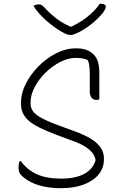

<svg xmlns="http://www.w3.org/2000/svg" viewBox="-20 -973 640 1005"><path d="M378 -720Q413 -720 434.5 -711Q456 -702 470 -688Q488 -670 494 -645Q500 -620 500 -596Q500 -572 500 -548.5Q500 -525 500 -501Q500 -477 500 -453Q497 -452 494 -451Q491 -450 486 -450Q468 -450 459 -461.5Q450 -473 450 -494Q450 -547 450 -577.5Q450 -608 448 -625Q446 -642 442 -652.5Q438 -663 429 -676L452 -648Q438 -662 417.5 -666Q397 -670 378 -670Q337 -670 295 -648.5Q253 -627 218 -592.5Q183 -558 161.5 -517Q140 -476 140 -437V-430Q140 -413 149.5 -395.5Q159 -378 190 -359.5Q221 -341 283 -318L368 -287Q407 -273 436.5 -257.5Q466 -242 485.5 -224.5Q505 -207 514.5 -187Q524 -167 524 -144V-139Q524 -93 495.5 -59Q467 -25 417 -6.5Q367 12 300 12Q254 12 215 4.5Q176 -3 145.5 -18Q115 -33 94 -53Q84 -63 80.5 -72Q77 -81 77 -93Q77 -101 77.5 -107Q78 -113 79.5 -119Q81 -125 83 -130H89Q122 -84 173 -61Q224 -38 300 -38Q375 -38 421 -63Q467 -88 480 -134V-137Q476 -158 462 -175Q448 -192 422.5 -207.5Q397 -223 357 -237L271 -269Q221 -288 186 -305.5Q151 -323 130 -341.5Q109 -360 99.5 -381.5Q90 -403 90 -428V-438Q90 -485 115 -534.5Q140 -584 181.5 -626Q223 -668 274 -694Q325 -720 378 -720ZM358 -790Q356 -790 354.5 -790Q353 -790 351.5 -790Q350 -790 349 -790Q342 -790 331 -793Q320 -796 294 -812Q279 -821 260.5 -834.5Q242 -848 223 -864.5Q204 -881 186.5 -900.5Q169 -920 155 -942Q162 -946 168.5 -948Q175 -950 184 -950Q193 -950 199.5 -945.5Q206 -941 219 -927Q247 -897 282 -871Q317 -845 376 -822L318 -833Q334 -833 350.5 -833Q367 -833 384 -833L326 -821Q392 -849 435.5 -883.5Q479 -918 502 -953H508Q518 -953 523.5 -951Q529 -949 531.5 -945.5Q534 -942 534 -937Q534 -932 527.5 -919.5Q521 -907 505 -890Q490 -874 473.5 -859.5Q457 -845 438.5 -832Q420 -819 400 -808Q380 -797 358 -790Z"/></svg>

Font: Recursive Monospace Casual Light
Style: Regular
Weight: 300
Version: Version 1.047